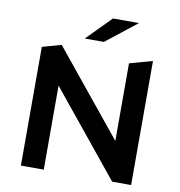

<svg xmlns="http://www.w3.org/2000/svg" viewBox="-95 -981 999 1067"><g transform="rotate(10 405.0 -447.0)"><path d="M429 -757 603 -894H456L321 -757ZM716 -700 587 -664V-226L201 -700L94 -670V0H223V-474L609 0H716Z"/></g></svg>

Font: Talent
Style: Bold
Weight: 600
Designer: Mike Powis
Version: Version 1.001;hotconv 1.0.109;makeotfexe 2.5.65596